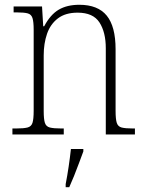

<svg xmlns="http://www.w3.org/2000/svg" viewBox="-20 -563 611 804"><path d="M32 0V-25H48Q79 -25 95 -29Q111 -33 116 -48.5Q121 -64 121 -99V-438Q121 -472 116 -487.5Q111 -503 96 -507Q81 -511 53 -511H37V-536H156L161 -453H165Q191 -502 226 -522.5Q261 -543 312 -543Q390 -543 427 -497.5Q464 -452 464 -357V-99Q464 -64 469 -48.5Q474 -33 489.5 -29Q505 -25 536 -25H545V0H423V-361Q423 -428 396.5 -469Q370 -510 305 -510Q254 -510 222.5 -486Q191 -462 177 -421.5Q163 -381 163 -331V-98Q163 -64 168 -48.5Q173 -33 189 -29Q205 -25 236 -25H247V0ZM255 208Q262 172 267.5 134.5Q273 97 277 61H329V71Q321 92 311 119.5Q301 147 290 174Q279 201 270 221H255Z"/></svg>

Font: Noto Serif Tamil SemiCondensed ExtraLight
Style: Regular
Weight: 200
Width: 4
Designer: Indian Type Foundry, Tom Grace, and the Monotype Design Team
Foundry: Monotype Imaging Inc.
Version: Version 2.004; ttfautohint (v1.8.4.7-5d5b)